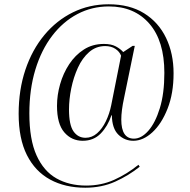

<svg xmlns="http://www.w3.org/2000/svg" viewBox="-20 -734 885 896"><path d="M378 142Q284 142 214 104Q144 66 105.5 -10.5Q67 -87 67 -203Q67 -315 98.5 -408.5Q130 -502 187 -570.5Q244 -639 320.5 -676.5Q397 -714 487 -714Q585 -714 652.5 -672Q720 -630 755 -557Q790 -484 790 -392Q790 -298 762 -227Q734 -156 691 -116.5Q648 -77 602 -77Q562 -77 532.5 -105.5Q503 -134 502 -196H500Q483 -145 450 -111Q417 -77 366 -77Q314 -77 280 -116.5Q246 -156 246 -240Q246 -290 260.5 -341Q275 -392 303 -434.5Q331 -477 371.5 -503Q412 -529 465 -529Q499 -529 520.5 -517.5Q542 -506 555 -491L599 -520H609L559 -277Q546 -217 546 -176Q546 -87 605 -87Q640 -87 672.5 -124Q705 -161 726 -229.5Q747 -298 747 -394Q747 -543 677 -623.5Q607 -704 488 -704Q409 -704 341.5 -668.5Q274 -633 223.5 -567Q173 -501 145 -409Q117 -317 117 -205Q117 -83 150.5 -9Q184 65 243.5 98.5Q303 132 382 132Q453 132 513 105Q573 78 626 35L632 44Q581 85 518 113.5Q455 142 378 142ZM379 -91Q409 -91 433 -112Q457 -133 474 -168Q491 -203 499 -243L545 -474Q538 -493 518.5 -506Q499 -519 471 -519Q428 -519 396 -491Q364 -463 343.5 -418Q323 -373 312.5 -321.5Q302 -270 302 -223Q302 -151 323 -121Q344 -91 379 -91Z"/></svg>

Font: Noto Serif Display SemiCondensed Light
Style: Regular
Weight: 300
Width: 4
Designer: Monotype Design Team
Foundry: Monotype Imaging Inc.
Version: Version 2.009